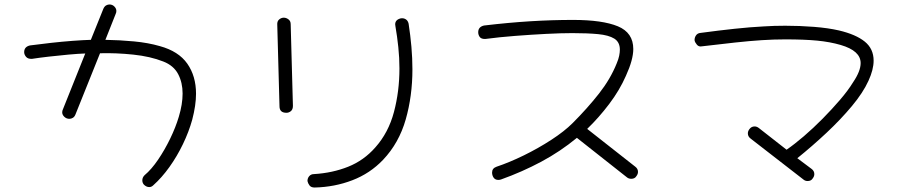

<svg xmlns="http://www.w3.org/2000/svg" viewBox="-20 -718 4040 858"><path d="M665 110Q657 118 647 118Q634 118 623 107Q616 99 616 88Q616 75 626 65Q657 39 686.5 -4.5Q716 -48 740.5 -98.5Q765 -149 779 -196Q796 -252 796 -300Q796 -349 776 -387Q756 -425 710 -443Q652 -466 575 -474Q498 -482 427 -480L317 -206Q313 -196 305.5 -191.5Q298 -187 290 -187Q277 -187 267.5 -196Q258 -205 258 -216Q258 -223 261 -229L361 -479Q330 -478 286 -474Q242 -470 198.5 -465Q155 -460 123 -455Q105 -454 96.5 -464Q88 -474 88 -485Q88 -509 114 -515Q159 -521 208.5 -526.5Q258 -532 304.5 -535.5Q351 -539 386 -540L442 -679Q447 -690 454.5 -694Q462 -698 469 -698Q482 -698 491 -689Q500 -680 500 -669Q500 -662 497 -656L451 -540Q515 -539 578.5 -533Q642 -527 694 -512Q778 -489 817 -433.5Q856 -378 856 -299Q856 -248 839 -183Q824 -129 797.5 -74Q771 -19 737 28.5Q703 76 665 110Z M1260 -214Q1229 -214 1229 -243L1219 -608Q1218 -623 1227.5 -631Q1237 -639 1248 -639Q1259 -639 1269 -631.5Q1279 -624 1279 -610L1289 -245Q1289 -229 1280 -221.5Q1271 -214 1260 -214ZM1386 120Q1370 120 1363 110.5Q1356 101 1354 91Q1354 78 1362 69Q1370 60 1383 60Q1466 55 1536 27Q1606 -1 1657 -59Q1716 -125 1740.5 -217.5Q1765 -310 1765 -412Q1765 -459 1760 -507Q1755 -555 1747 -601Q1746 -604 1746 -609Q1746 -630 1771 -636Q1783 -638 1793 -632Q1803 -626 1806 -612Q1814 -560 1818.5 -509Q1823 -458 1823 -408Q1823 -289 1793 -184Q1763 -79 1692 -4Q1634 57 1554.5 87.5Q1475 118 1386 120Z M2219 84Q2216 85 2213 85.5Q2210 86 2207 86Q2193 86 2186 76Q2179 66 2179 53Q2179 34 2199 27Q2256 8 2320.5 -23.5Q2385 -55 2443.5 -93Q2502 -131 2539 -168Q2605 -234 2656.5 -299.5Q2708 -365 2736 -435Q2744 -454 2747 -469Q2750 -484 2750 -496Q2750 -530 2725 -545.5Q2700 -561 2652.5 -565.5Q2605 -570 2538 -570Q2487 -570 2419.5 -566.5Q2352 -563 2281 -557.5Q2210 -552 2150 -544Q2131 -543 2124 -552.5Q2117 -562 2117 -574Q2117 -598 2143 -604Q2253 -617 2350 -623Q2447 -629 2541 -629Q2672 -629 2741 -600.5Q2810 -572 2810 -499Q2810 -451 2777 -379Q2749 -315 2702.5 -253.5Q2656 -192 2604 -142L2819 27Q2831 36 2831 50Q2831 60 2824 69Q2817 81 2801 81Q2789 81 2781 74L2558 -102Q2484 -41 2399 4.5Q2314 50 2219 84Z M3570 84 3334 -99Q3322 -108 3322 -122Q3322 -132 3329 -141Q3338 -153 3352 -153Q3362 -153 3371 -146L3495 -49Q3530 -73 3572 -109Q3614 -145 3656 -187.5Q3698 -230 3734 -272Q3770 -314 3792 -350Q3826 -400 3826 -436Q3826 -491 3737 -517Q3689 -531 3631.5 -536.5Q3574 -542 3489 -542Q3438 -542 3384 -538.5Q3330 -535 3265.5 -528Q3201 -521 3117 -511Q3103 -508 3094.5 -518Q3086 -528 3084 -537Q3083 -549 3090 -559.5Q3097 -570 3111 -571Q3193 -582 3263.5 -589.5Q3334 -597 3393 -600Q3438 -603 3489 -603Q3554 -603 3617.5 -598Q3681 -593 3729 -582Q3805 -564 3844.5 -532Q3884 -500 3884 -447Q3884 -407 3861 -357Q3837 -304 3787 -244Q3737 -184 3673.5 -124.5Q3610 -65 3543 -11L3607 37Q3619 46 3619 60Q3619 70 3612 79Q3605 91 3589 91Q3578 91 3570 84Z"/></svg>

Font: Hachi Maru Pop
Style: Regular
Weight: 400
Designer: Nontynet
Foundry: Nontynet
Version: Version 1.300